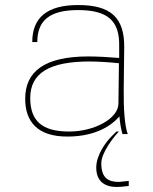

<svg xmlns="http://www.w3.org/2000/svg" viewBox="-20 -532 607 762"><path d="M450 -120C449 -62 356 -10 254 -10C147 -10 100 -52 100 -143C100 -242 176 -288 336 -288C366 -288 417 -285 452 -281ZM80 -140C80 -47 131 10 247 10C343 10 412 -22 454 -70C456 -42 461 -18 466 0H487C475 -31 470 -100 471 -182L473 -344C474 -462 420 -512 290 -512C167 -512 108 -462 108 -365H128C128 -451 177 -492 290 -492C407 -492 455 -450 453 -349V-302C419 -305 367 -308 331 -308C156 -308 80 -248 80 -140ZM491 186 452 190C408 190 382 173 382 116C382 73 434 8 452 -10H442L423 9C401 31 362 82 362 133C362 180 387 210 444 210C454 210 470 209 491 206Z"/></svg>

Font: Perun Thin
Style: Regular
Weight: 100
Foundry: Copyright (c) Stefan Peev, Context Ltd, 2016
Version: Version 1.089